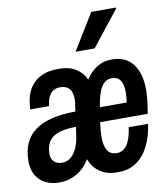

<svg xmlns="http://www.w3.org/2000/svg" viewBox="-94 -830 780 910"><g transform="rotate(-10 295.5 -375.0)"><path d="M120 10Q60 10 25.5 -23.5Q-9 -57 -9 -115Q-9 -212 56 -260Q121 -308 251 -308L255 -339Q257 -346 257.5 -353.5Q258 -361 258 -367Q258 -434 199 -434Q171 -434 154.5 -415.5Q138 -397 134 -363L133 -355H42Q42 -357 42 -360.5Q42 -364 43 -367Q47 -441 88.5 -481Q130 -521 202 -521H211Q259 -521 291.5 -500Q324 -479 337 -446Q359 -481 390.5 -501Q422 -521 456 -521H465Q531 -521 565 -475.5Q599 -430 599 -353Q599 -340 598 -324.5Q597 -309 595 -293L587 -238H358Q355 -218 353.5 -200.5Q352 -183 352 -168Q352 -125 366 -102.5Q380 -80 411 -80Q472 -80 487 -191H580Q572 -131 549 -85.5Q526 -40 489.5 -15Q453 10 405 10H394Q349 10 315.5 -12Q282 -34 266 -76Q240 -33 202 -11.5Q164 10 120 10ZM147 -80Q171 -80 189 -94.5Q207 -109 219 -135.5Q231 -162 235 -195L241 -236Q163 -236 129 -210.5Q95 -185 95 -131Q95 -106 110 -93Q125 -80 147 -80ZM369 -308H498Q500 -323 501 -335Q502 -347 502 -358Q502 -396 488.5 -415Q475 -434 448 -434Q417 -434 398 -404Q379 -374 369 -308ZM301 -587 407 -760H526L527 -757L393 -587Z"/></g></svg>

Font: Chivo Mono SemiBold
Style: Italic
Weight: 600
Italic angle: -8.05°
Monospace: yes
Version: Version 1.008